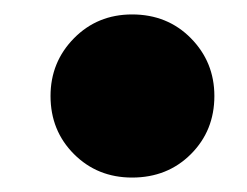

<svg xmlns="http://www.w3.org/2000/svg" viewBox="-20 -385 342 266"><path d="M163 -139Q115 -139 82.5 -171.5Q50 -204 50 -252Q50 -299 82.5 -332Q115 -365 163 -365Q212 -365 244.5 -332Q277 -299 277 -252Q277 -204 244.5 -171.5Q212 -139 163 -139Z"/></svg>

Font: Murecho Thin Black
Style: Regular
Weight: 900
Version: Version 1.010